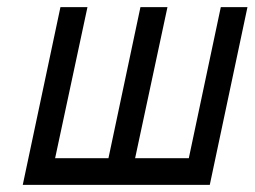

<svg xmlns="http://www.w3.org/2000/svg" viewBox="-20 -520 716 540"><path d="M601 -500 511 -75H360L451 -500H375L285 -75H135L226 -500H150L44 0H570L676 -500Z"/></svg>

Font: Advent Pro Medium
Style: Italic
Weight: 500
Italic angle: -12°
Version: Version 3.000